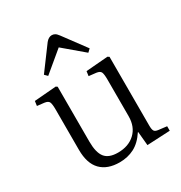

<svg xmlns="http://www.w3.org/2000/svg" viewBox="-181 -893 976 1036"><g transform="rotate(-30 307.5 -375.0)"><path d="M266 14Q190 14 149 -28Q108 -70 108 -155V-406Q108 -439 102.5 -452Q97 -465 74 -468L30 -473L34 -502L170 -513L179 -507V-165Q179 -97 203 -66.5Q227 -36 284 -36Q350 -36 390.5 -74Q431 -112 431 -178V-406Q431 -439 425.5 -452Q420 -465 397 -468L352 -473L356 -502L492 -513L502 -507V-79Q502 -54 508 -44.5Q514 -35 534 -33L584 -27V1L441 8L433 -78H431Q398 -28 357 -7Q316 14 266 14ZM164 -583 147 -600 253 -743Q270 -764 290 -764Q300 -764 309 -759Q318 -754 329 -739L432 -600L414 -583L290 -688Z"/></g></svg>

Font: Literata 36pt Light
Style: Regular
Weight: 300
Designer: Latin by Veronika Burian and Jose Scaglione. Greek by Irene Vlachou. Cyrillic by Vera Evstafieva.
Foundry: TypeTogether
Version: Version 3.002